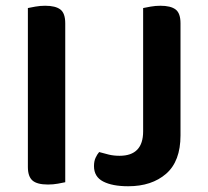

<svg xmlns="http://www.w3.org/2000/svg" viewBox="-20 -635 723 668"><path d="M147 7Q109 7 93 -7Q77 -21 77 -54V-607Q86 -609 103 -612Q120 -615 137 -615Q173 -615 190 -602Q207 -589 207 -554V-1Q198 1 181.5 4Q165 7 147 7ZM608 -164Q608 -74 558 -30.5Q508 13 426 13Q371 13 339 -3.5Q307 -20 307 -57Q307 -74 312.5 -86Q318 -98 325 -106Q342 -101 359 -97Q376 -93 396 -93Q478 -93 478 -178V-607Q487 -609 504 -612Q521 -615 538 -615Q574 -615 591 -602Q608 -589 608 -554Z"/></svg>

Font: Baloo Tammudu 2 SemiBold
Style: Regular
Weight: 600
Designer: Maithili Shingre, Omkar Shende and Ek Type
Foundry: Ek Type
Version: Version 1.640;hotconv 1.0.111;makeotfexe 2.5.65597; ttfautoh